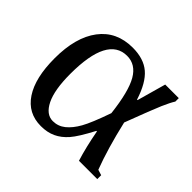

<svg xmlns="http://www.w3.org/2000/svg" viewBox="-122 -615 767 767"><g transform="rotate(45 262.0 -231.5)"><path d="M500 -22V0H396.5Q378.4 -57.6 364.3 -133.8H361.3Q326.2 -66.9 303.7 -41.3Q281.2 -15.6 253.9 -2.9Q226.6 9.8 190.9 9.8Q117.7 9.8 77.9 -50.3Q38.1 -110.4 38.1 -221.2Q38.1 -339.4 88.1 -405.5Q138.2 -471.7 229 -471.7Q291.5 -471.7 328.1 -440.4Q364.7 -409.2 387.7 -336.9H390.6L424.8 -459H501.5V-439.5Q490.2 -421.9 475.1 -387.2Q460 -352.5 416 -235.8Q443.8 -115.7 476.6 -29.3ZM353.5 -226.1Q340.8 -336.4 313 -384.5Q285.2 -432.6 236.3 -432.6Q126.5 -432.6 126.5 -221.2Q126.5 -131.3 149.4 -84.7Q172.4 -38.1 210.4 -38.1Q239.7 -38.1 262.9 -56.6Q286.1 -75.2 305.4 -109.4Q324.7 -143.6 353.5 -226.1Z"/></g></svg>

Font: Liberation Serif
Style: Regular
Weight: 400
Designer: Steve Matteson
Foundry: Ascender Corporation
Version: Version 2.1.5